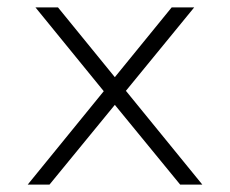

<svg xmlns="http://www.w3.org/2000/svg" viewBox="-20 -500 623 520"><path d="M261 -253 76 -480H137L291 -291L445 -480H506L321 -254L528 0H468L291 -216L114 0H55Z"/></svg>

Font: Prompt ExtraLight
Style: Regular
Weight: 275
Designer: Katatrad Team
Foundry: CadsonDemak
Version: Version 1.001